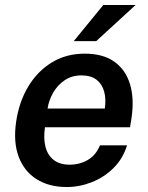

<svg xmlns="http://www.w3.org/2000/svg" viewBox="-20 -743 594 773"><path d="M249 10Q177 10 127 -21.8Q77 -53.5 55 -112.5Q33 -171.5 45 -253Q56.5 -332.5 93.5 -394.2Q130.5 -456 188.5 -491.5Q246.5 -527 321 -527Q395 -527 440.5 -494.5Q486 -462 503.5 -403.8Q521 -345.5 509.5 -267.5L503.5 -230.5H161Q154.5 -186.5 163 -152.5Q171.5 -118.5 196 -99.2Q220.5 -80 260 -80Q301 -80 333.8 -99.2Q366.5 -118.5 382.5 -158H491.5Q475 -104 437 -66.5Q399 -29 349.5 -9.5Q300 10 249 10ZM171.5 -306H402Q407.5 -343.5 399.5 -373.8Q391.5 -404 368.8 -421.8Q346 -439.5 307.5 -439.5Q269.5 -439.5 240.5 -420Q211.5 -400.5 194 -369.8Q176.5 -339 171.5 -306ZM277 -577.5 396 -723H526L367.5 -577.5Z"/></svg>

Font: Public Sans Thin SemiBold
Style: Italic
Weight: 600
Italic angle: -8°
Version: Version 2.001